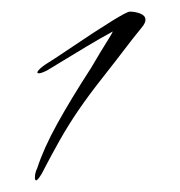

<svg xmlns="http://www.w3.org/2000/svg" viewBox="-20 -642 310 330"><path d="M42 -332Q40 -332 40 -337Q40 -345 44 -353Q55 -387 78.5 -429.5Q102 -472 137 -526Q154 -555 163.5 -570Q173 -585 174 -588Q152 -576 129.5 -562.5Q107 -549 89 -538Q71 -527 61 -521Q51 -516 47 -516Q42 -516 46 -521Q51 -527 64 -535Q66 -536 75 -542Q84 -548 99 -558Q194 -622 203 -622Q213 -622 221.5 -618.5Q230 -615 230 -608Q230 -602 223 -594L207 -574Q178 -536 155.5 -507.5Q133 -479 115.5 -453.5Q98 -428 83 -401.5Q68 -375 52 -344Q45 -332 42 -332Z"/></svg>

Font: Allison
Style: Regular
Weight: 400
Designer: Robert E. Leuschke
Foundry: Robert E. Leuschke
Version: Version 1.010; ttfautohint (v1.8.3)